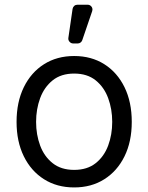

<svg xmlns="http://www.w3.org/2000/svg" viewBox="-20 -793 637 824"><path d="M51.1 -269.9Q51.1 -355.1 82.2 -418.7Q113.3 -482.2 168.9 -517.4Q224.4 -552.6 298.3 -552.6Q372.2 -552.6 427.7 -517.4Q483.3 -482.2 514.4 -418.7Q545.5 -355.1 545.5 -269.9Q545.5 -185.4 514.4 -122.2Q483.3 -58.9 427.7 -23.8Q372.2 11.4 298.3 11.4Q224.4 11.4 168.9 -23.8Q113.3 -58.9 82.2 -122.2Q51.1 -185.4 51.1 -269.9ZM461.6 -269.9Q461.6 -324.6 444.2 -371.8Q426.8 -419 390.6 -448.2Q354.4 -477.3 298.3 -477.3Q242.2 -477.3 206 -448.2Q169.7 -419 152.3 -371.8Q134.9 -324.6 134.9 -269.9Q134.9 -215.2 152.3 -168.3Q169.7 -121.4 206 -92.7Q242.2 -63.9 298.3 -63.9Q354.4 -63.9 390.6 -92.7Q426.8 -121.4 444.2 -168.3Q461.6 -215.2 461.6 -269.9ZM294 -606.5H313.6Q320.3 -606.5 325.6 -610.4Q331 -614.3 333.1 -620.7L375.7 -745.4Q376.8 -748.6 376.8 -752.1Q376.8 -760.7 370.7 -766.7Q364.7 -772.7 356.2 -772.7H312.1Q304.3 -772.7 298.7 -767.8Q293 -762.8 291.5 -755L273.4 -630.3Q272 -621.1 278.4 -613.8Q284.8 -606.5 294 -606.5Z"/></svg>

Font: DeltaSans
Style: Regular
Weight: 400
Designer: Rasmus Andersson
Foundry: rsms
Version: Version 3.012